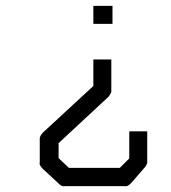

<svg xmlns="http://www.w3.org/2000/svg" viewBox="-20 -682 580 652"><path d="M362 -601H297V-662H362ZM480 -236V-129Q480 -128.5 479.5 -127.5Q479 -126.5 479 -126Q475 -117 472 -114L425 -60Q414.5 -49.5 408 -49.5L402 -50H201Q200 -50 198.5 -49.8Q197 -49.5 196.5 -49.5Q188.5 -49.5 180 -58L125 -109Q114.5 -119.5 114.5 -127Q114.5 -128 114.8 -130Q115 -132 115 -133V-211Q115 -221 127 -233L297 -390V-480H358V-371Q358 -370.5 357.5 -369Q357 -367.5 357 -367Q352 -357 348 -353L179 -196V-145L214 -112H387L419 -144V-236Z"/></svg>

Font: IBM 3270
Style: Regular
Weight: 400
Monospace: yes
Version: Version 2.3.1